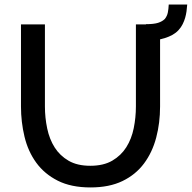

<svg xmlns="http://www.w3.org/2000/svg" viewBox="-20 -817 841 842"><path d="M377 5Q292 5 233.5 -24.5Q175 -54 139 -103.5Q103 -153 87.5 -217.5Q72 -282 72 -350V-710H177V-350Q177 -301 187 -253.5Q197 -206 220 -170Q243 -134 281 -112Q319 -90 376 -90Q434 -90 472.5 -112.5Q511 -135 534 -171.5Q557 -208 566.5 -255Q576 -302 576 -350V-710H682V-350Q682 -278 665 -213.5Q648 -149 611.5 -100Q575 -51 517 -23Q459 5 377 5ZM620 -711Q655 -711 673.5 -717Q692 -723 703 -734Q713 -747 716 -762Q719 -777 720 -797H801Q800 -782 798 -767.5Q796 -753 792 -739Q788 -725 781 -711Q774 -697 763 -685Q752 -673 737 -664.5Q722 -656 703 -650Q684 -644 662.5 -641Q641 -638 618 -638Z"/></svg>

Font: Rising Sun Medium
Style: Regular
Weight: 500
Designer: Matt McInerney, Pablo Impallari, Rodrigo Fuenzalida (Raleway font), Stephen Hutchings (Greek), Cristiano Sobral (main ch
Foundry: The Rising Sun Project Authors
Version: Version 4.327; ttfautohint (v1.8.4.7-5d5b-dirty)